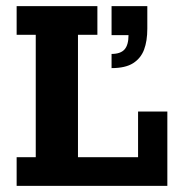

<svg xmlns="http://www.w3.org/2000/svg" viewBox="-20 -603 587 623"><path d="M34 0V-93H96V-490H34V-583H296V-490H233V-93H428V-241H523V0ZM342 -382V-428Q371 -428 384 -442.5Q397 -457 397 -489H342V-583H458V-510Q458 -470 447.5 -442Q437 -414 412 -398Q387 -382 342 -382Z"/></svg>

Font: Rokkitt SemiBold
Style: Bold
Weight: 700
Version: Version 3.103